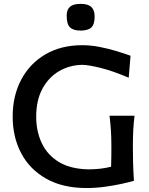

<svg xmlns="http://www.w3.org/2000/svg" viewBox="-20 -960 771 992"><path d="M427 11.5Q304 11.5 218.8 -36.8Q133.5 -85 89.5 -168.2Q45.5 -251.5 45.5 -357.5Q45.5 -465.5 89.8 -548.8Q134 -632 214.8 -679.2Q295.5 -726.5 405 -726.5Q449 -726.5 494.8 -717.5Q540.5 -708.5 581.8 -696Q623 -683.5 654.5 -672L645 -558.5Q561.5 -594 498.5 -609.5Q435.5 -625 404 -625Q338 -623.5 284.2 -591.8Q230.5 -560 198.8 -500.8Q167 -441.5 167 -357Q167 -281.5 195.8 -220.5Q224.5 -159.5 284 -123.2Q343.5 -87 436.5 -85Q467 -85 496.2 -88.2Q525.5 -91.5 554 -98.5Q555 -126.5 555.2 -152Q555.5 -177.5 555.5 -203Q555.5 -250.5 553 -287.2Q550.5 -324 546 -362H675Q670.5 -324 668.5 -287.2Q666.5 -250.5 666.5 -203Q666.5 -162.5 667.5 -121.2Q668.5 -80 672 -26Q646.5 -18.5 606.8 -9.8Q567 -1 520.5 5.2Q474 11.5 427 11.5ZM396 -802Q358.5 -802 341.5 -818.8Q324.5 -835.5 324.5 -879Q324.5 -910 341.5 -925Q358.5 -940 397 -940Q435 -940 452 -923.8Q469 -907.5 469 -874.5Q469 -834.5 452 -818.2Q435 -802 396 -802Z"/></svg>

Font: Commissioner Flair Medium
Style: Regular
Weight: 500
Designer: Kostas Bartsokas
Foundry: Kostas Bartsokas
Version: Version 1.000; ttfautohint (v1.8.3)